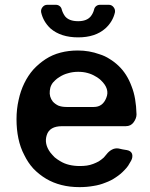

<svg xmlns="http://www.w3.org/2000/svg" viewBox="-20 -768 627 800"><path d="M396.5 -748H433.6Q445.3 -748 453.1 -738.3Q460.9 -728.5 459 -716.8Q450.2 -677.7 418.9 -649.4Q377 -612.3 305.7 -612.3Q233.4 -612.3 190.4 -649.4Q160.2 -677.7 151.4 -716.8Q149.4 -728.5 157.2 -738.3Q165 -748 176.8 -748H212.9Q221.7 -748 228.5 -742.7Q235.4 -737.3 237.3 -728.5Q241.2 -713.9 251 -700.2Q267.6 -679.7 305.7 -679.7Q341.8 -679.7 358.4 -700.2Q368.2 -712.9 372.1 -728.5Q374 -737.3 380.9 -742.7Q387.7 -748 396.5 -748ZM503.9 -242.2Q525.4 -242.2 537.1 -258.8Q548.8 -275.4 548.8 -291Q548.8 -292 548.8 -292Q547.9 -326.2 543 -354.5Q538.1 -383.8 528.3 -408.2Q518.6 -434.6 504.9 -456.1Q491.2 -477.5 473.6 -494.1Q456.1 -510.7 436.5 -522.5Q417 -535.2 394.5 -542Q373 -549.8 350.6 -553.7Q328.1 -557.6 304.7 -557.6Q265.6 -557.6 232.4 -548.8Q198.2 -540 169.9 -521.5Q141.6 -502.9 119.1 -478.5Q96.7 -453.1 81.1 -420.9Q65.4 -388.7 57.6 -351.6Q48.8 -313.5 48.8 -271.5Q48.8 -228.5 56.6 -191.4Q64.5 -153.3 81.1 -122.1Q96.7 -89.8 119.1 -65.4Q142.6 -41 171.9 -23.4Q201.2 -5.9 236.3 2.9Q270.5 11.7 311.5 11.7Q341.8 11.7 369.1 6.8Q395.5 2.9 418.9 -6.8Q443.4 -15.6 462.9 -29.3Q482.4 -42 498 -58.6Q506.8 -67.4 513.7 -77.1Q520.5 -87.9 526.4 -98.6Q534.2 -113.3 530.3 -127Q525.4 -139.6 508.8 -142.6Q500 -144.5 491.2 -145.5Q481.4 -147.5 473.6 -149.4Q459 -151.4 446.3 -144.5Q433.6 -137.7 423.8 -125Q420.9 -121.1 418 -118.2Q415 -114.3 412.1 -111.3Q402.3 -102.5 391.6 -95.7Q380.9 -89.8 368.2 -85Q355.5 -80.1 341.8 -78.1Q328.1 -76.2 312.5 -76.2Q289.1 -76.2 268.6 -81.1Q248 -85.9 230.5 -96.7Q218.8 -103.5 208 -112.3Q198.2 -122.1 189.5 -132.8Q163.1 -168.9 174.8 -205.1Q186.5 -242.2 238.3 -242.2Q238.3 -242.2 239.3 -242.2Q305.7 -242.2 371.1 -242.2Q437.5 -242.2 503.9 -242.2ZM226.6 -446.3Q244.1 -458 263.7 -462.9Q283.2 -468.8 305.7 -468.8Q327.1 -468.8 344.7 -463.9Q363.3 -459 378.9 -449.2Q384.8 -446.3 389.6 -442.4Q395.5 -438.5 400.4 -433.6Q438.5 -397.5 422.9 -360.4Q408.2 -322.3 371.1 -322.3Q333 -322.3 256.8 -322.3Q237.3 -322.3 222.7 -328.1Q209 -335 200.2 -344.7Q184.6 -364.3 187.5 -389.6Q189.5 -416 210 -433.6Q210 -433.6 210 -433.6Q213.9 -437.5 217.8 -440.4Q221.7 -443.4 226.6 -446.3Z"/></svg>

Font: DeepSea
Style: Medium
Weight: 500
Designer: Stem
Version: Version 3.019;git-0a5106e0b